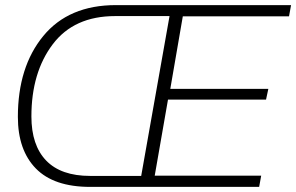

<svg xmlns="http://www.w3.org/2000/svg" viewBox="-20 -732 1160 752"><path d="M995 0H333Q191 0 120.5 -72Q50 -144 50 -274Q50 -470 149.5 -591Q249 -712 434 -712H1120L1112 -668H696L647 -384H1031L1022 -342H638L586 -44H1003ZM103 -276Q103 -163 161 -103Q219 -43 333 -43H533L644 -669H431Q270 -669 186.5 -558.5Q103 -448 103 -276Z"/></svg>

Font: Creato Display Light
Style: Italic
Weight: 300
Italic angle: -10°
Version: Version 1.000